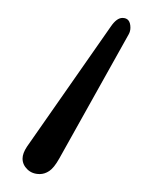

<svg xmlns="http://www.w3.org/2000/svg" viewBox="-20 -34 170 212"><path d="M23.9 158.2Q15.6 158.2 10.3 153.1Q4.9 147.9 4.9 141.1Q4.9 135.3 9.8 127.9L102.5 -4.9Q108.9 -14.2 115.2 -14.2Q124 -14.2 124 -3.4Q124 0.5 122.1 3.9L45.4 141.1Q39.6 151.4 34.4 154.8Q29.3 158.2 23.9 158.2Z"/></svg>

Font: Gruppo
Style: Regular
Weight: 400
Designer: Vernon Adams
Foundry: Vernon Adams
Version: Version 1.001; ttfautohint (v1.8.4.7-5d5b);gftools[0.9.28]